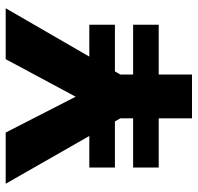

<svg xmlns="http://www.w3.org/2000/svg" viewBox="-30 -665 695 675"><g transform="rotate(-90 317.5 -327.5)"><path d="M568 -117H393V0H239V-117H66V-207H239V-252L228 -271H66V-361H177L9 -655H189L315 -409L447 -655H626L456 -361H568V-271H404L393 -252V-207H568Z"/></g></svg>

Font: Hind Vadodara
Style: Bold
Weight: 700
Designer: Hitesh Malaviya
Foundry: Indian Type Foundry
Version: Version 0.702;PS 1.0;hotconv 1.0.81;makeotf.lib2.5.63406